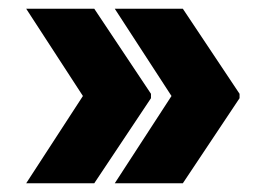

<svg xmlns="http://www.w3.org/2000/svg" viewBox="-20 -479 589 440"><path d="M243 -59 373 -259 243 -459H399L529 -264V-254L399 -59ZM40 -59 170 -259 40 -459H196L326 -264V-254L196 -59Z"/></svg>

Font: Protest Guerrilla
Style: Regular
Weight: 400
Designer: Octavio Pardo
Foundry: Ashler Design
Version: Version 2.005; ttfautohint (v1.8.4.7-5d5b)